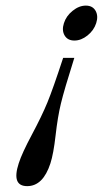

<svg xmlns="http://www.w3.org/2000/svg" viewBox="-20 -420 360 671"><path d="M280 -400.4Q303.7 -400.4 314 -382.3Q324.2 -364.3 316.2 -339.1Q308.1 -314 285.9 -296.1Q263.7 -278.3 240 -278.3Q216.3 -278.3 205.8 -296.1Q195.3 -314 203.4 -339.1Q211.4 -364.3 233.9 -382.3Q256.3 -400.4 280 -400.4ZM200.7 -217.8H239.7Q204.1 -105 192.9 -58.3Q181.6 -11.7 174.3 53Q167 117.7 156.2 150.9Q130.4 230.5 75 230.5Q19.5 230.5 45.4 150.9Q56.6 115.7 91.3 50.8Q126 -14.2 145.5 -61.5Q165 -108.9 200.7 -217.8Z"/></svg>

Font: RIT Rachana
Style: Bold Italic
Weight: 700
Designer: Hussain KH
Version: 1.4.7